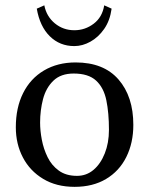

<svg xmlns="http://www.w3.org/2000/svg" viewBox="-20 -704 570 734"><path d="M40.5 -217.3Q40.5 -292.5 68.4 -348.1Q96.2 -403.8 148.2 -434.6Q200.2 -465.3 269 -465.3Q376.5 -465.3 433.1 -400.1Q489.7 -335 489.7 -226.6Q489.7 -157.7 462.9 -103.8Q436 -49.8 385.5 -19.8Q335 10.3 265.1 10.3Q195.3 10.3 144.8 -20.3Q94.2 -50.8 67.4 -102.3Q40.5 -153.8 40.5 -217.3ZM261.7 -422.9Q212.4 -422.9 184.1 -395.5Q155.8 -368.2 144.5 -325.2Q133.3 -282.2 133.3 -235.4Q133.3 -204.6 139.9 -169.7Q146.5 -134.8 161.9 -103.3Q177.2 -71.8 204.8 -51.8Q232.4 -31.7 274.4 -31.7Q310.5 -31.7 337.6 -54.7Q364.7 -77.6 380.6 -117.7Q396.5 -157.7 396.5 -207.5Q396.5 -272.5 386.5 -320.8Q376.5 -369.1 347.2 -396Q317.9 -422.9 261.7 -422.9ZM149.4 -683.6Q157.7 -641.1 189.7 -614.7Q221.7 -588.4 264.2 -588.4Q305.2 -588.4 338.1 -613.3Q371.1 -638.2 378.4 -683.6L406.7 -670.9Q400.4 -625 378.2 -593.3Q356 -561.5 325.7 -544.7Q295.4 -527.8 264.2 -527.8Q208.5 -527.8 170.4 -565.4Q132.3 -603 120.6 -670.9Z"/></svg>

Font: Kurinto Seri
Style: Regular
Weight: 400
Designer: Kurinto was developed by Clint Goss from a range of fonts that are compatible with the SIL Open Font License Version 1.1
Foundry: Clinton F. Goss
Version: Version 2.196; July 25, 2020